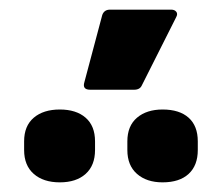

<svg xmlns="http://www.w3.org/2000/svg" viewBox="-20 -929 460 398"><path d="M167 -743Q150 -743 155 -759L192 -898Q196 -909 208 -909H335Q342 -909 345.5 -904.5Q349 -900 345 -893L274 -752Q270 -743 258 -743ZM104 -551Q70 -551 50 -568.5Q30 -586 30 -618V-636Q30 -668 50 -685Q70 -702 104 -702Q138 -702 157.5 -685Q177 -668 177 -636V-618Q177 -586 157.5 -568.5Q138 -551 104 -551ZM317 -551Q284 -551 264 -568.5Q244 -586 244 -618V-636Q244 -668 264 -685Q284 -702 317 -702Q352 -702 371 -685Q390 -668 390 -636V-618Q390 -586 371 -568.5Q352 -551 317 -551Z"/></svg>

Font: Sofia Sans Condensed Black
Style: Regular
Weight: 900
Designer: Botio Nikoltchev, Ani Petrova
Foundry: lettersoup
Version: Version 4.101